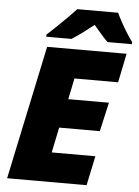

<svg xmlns="http://www.w3.org/2000/svg" viewBox="-61 -974 737 1020"><g transform="rotate(5 307.5 -463.5)"><path d="M16.1 0 167 -713.9H590.8L559.1 -559.1H326.2L303.2 -446.8H520L484.9 -292H268.1L240.2 -157.2H473.1L439.9 0ZM157.7 -767.1V-778.3Q181.2 -799.3 208.7 -825.9Q236.3 -852.5 262.9 -879.2Q289.6 -905.8 309.1 -927.2H526.9Q537.1 -905.3 552 -877.9Q566.9 -850.6 583.5 -824.2Q600.1 -797.9 614.7 -778.3V-767.1H484.9Q474.1 -776.9 459.7 -792.7Q445.3 -808.6 431.6 -825Q418 -841.3 408.7 -852.1Q381.3 -830.6 352.1 -808.6Q322.8 -786.6 292 -767.1Z"/></g></svg>

Font: Open Sans ExtraBold
Style: Italic
Weight: 800
Italic angle: -12°
Designer: Monotype Design Team
Foundry: Monotype Imaging Inc.
Version: Version 3.000; ttfautohint (v1.8.4)